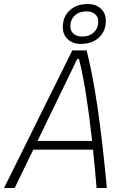

<svg xmlns="http://www.w3.org/2000/svg" viewBox="-32 -948 638 968"><path d="M-11.7 0 332.5 -693.8H404.8Q434.6 -577.1 459.5 -408.4Q484.4 -239.7 506.8 0H455.1Q446.3 -105 437 -193.4H135.7L42 0ZM157.2 -237.3H432.6Q417.5 -372.1 401.4 -473.6Q385.3 -575.2 366.2 -650.9H357.4ZM375.5 -726.6Q334.5 -726.6 309.6 -750Q284.7 -773.4 284.7 -811.5Q284.7 -863.8 319.3 -895.8Q354 -927.7 410.6 -927.7Q451.7 -927.7 476.6 -904.3Q501.5 -880.9 501.5 -842.8Q501.5 -790.5 466.8 -758.5Q432.1 -726.6 375.5 -726.6ZM381.8 -763.7Q418.5 -763.7 440.9 -784.7Q463.4 -805.7 463.4 -839.8Q463.4 -862.8 447.3 -876.7Q431.2 -890.6 404.3 -890.6Q367.7 -890.6 345.2 -869.9Q322.8 -849.1 322.8 -814.5Q322.8 -792 338.9 -777.8Q355 -763.7 381.8 -763.7Z"/></svg>

Font: CaskaydiaCove NFP ExtraLight
Style: Italic
Weight: 200
Italic angle: -10°
Designer: Aaron Bell
Foundry: Saja Typeworks
Version: Version 2111.001; VTT 6.35;Nerd Fonts 3.1.1